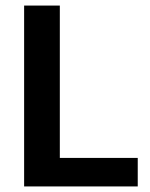

<svg xmlns="http://www.w3.org/2000/svg" viewBox="-20 -670 540 690"><path d="M475 0V-102.5H195V-650H66.7V0Z"/></svg>

Font: Familjen Grotesk SemiBold
Style: Regular
Weight: 600
Designer: Anders Wikstroem, Jonas Baeckman, Matilda Gysing, Kristian Moeller
Foundry: Familjen STHLM AB
Version: Version 2.000